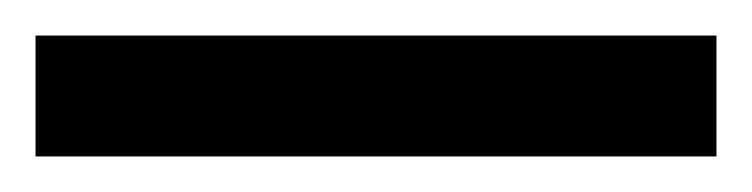

<svg xmlns="http://www.w3.org/2000/svg" viewBox="-22 70 423 108"><path d="M-2 158H381V90H-2Z"/></svg>

Font: Noto Sans Telugu Condensed
Style: Bold
Weight: 700
Width: 3
Designer: Jelle Bosma - Monotype Design Team
Foundry: Monotype Imaging Inc.
Version: Version 2.005